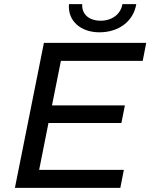

<svg xmlns="http://www.w3.org/2000/svg" viewBox="-20 -907 726 927"><path d="M460 -751C552 -751 624 -803 638 -887H571C563 -838 520 -807 466 -807C410 -807 374 -838 377 -887H313C306 -804 372 -751 460 -751ZM669 -613 686 -700H192L52 0H561L578 -87H169L214 -313H566L583 -398H231L274 -613Z"/></svg>

Font: AWKNG-Font Medium
Style: Italic
Weight: 500
Italic angle: -11.3°
Designer: Awakening Church
Foundry: Awakening Church
Version: Version 1.700;PS 001.700;hotconv 1.0.88;makeotf.lib2.5.64775